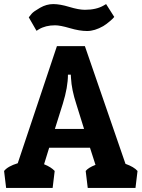

<svg xmlns="http://www.w3.org/2000/svg" viewBox="-26 -921 694 941"><path d="M390 -873Q446 -873 482 -894L494 -901L534 -838Q530 -832 512.5 -817Q495 -802 480 -793Q438 -769 401 -769Q364 -769 316.5 -783Q269 -797 244 -797Q197 -797 164 -777L153 -770L115 -836Q120 -843 129.5 -854Q139 -865 170.5 -883Q202 -901 235 -901Q268 -901 314 -887Q360 -873 390 -873ZM390 -695 589 -118Q631 -103 648 -83L638 0H404L394 -83Q406 -99 442 -113L415 -197H215L190 -116Q225 -102 242 -83L232 0H4L-6 -83Q12 -106 61 -121L253 -695ZM307 -555Q307 -494 282 -413L243 -289H386L348 -411Q325 -481 322 -538L321 -555Z"/></svg>

Font: Patua One
Style: Regular
Weight: 400
Designer: luciano Vergara
Foundry: Luciano Vergara
Version: Version 1.002